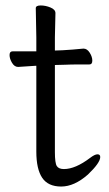

<svg xmlns="http://www.w3.org/2000/svg" viewBox="-20 -665 400 703"><path d="M183 -617 181 -528V-480L209 -481Q245 -483 285 -487H286Q299 -487 308.5 -472Q318 -457 318 -443Q318 -429 307 -429H268Q240 -429 220 -428L181 -427V-108Q181 -68 188 -57Q195 -46 214 -46Q256 -46 310 -87Q327 -100 337 -100Q347 -100 347 -90Q347 -69 302 -26Q252 18 204 18Q156 18 134.5 -14Q113 -46 113 -110V-424H108Q107 -424 47 -420H46Q33 -420 24 -435Q15 -450 15 -463.5Q15 -477 26 -477H113V-528L111 -635Q111 -645 129 -645Q147 -645 165 -637.5Q183 -630 183 -617Z"/></svg>

Font: LXGW WenKai Lite
Style: Regular
Weight: 400
Designer: LXGW / Fontworks Inc.
Foundry: LXGW / Fontworks Inc.
Version: Version 1.511; March 25, 2025